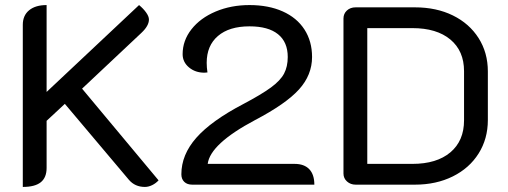

<svg xmlns="http://www.w3.org/2000/svg" viewBox="-20 -729 2006 758"><path d="M70 -631Q70 -668 95 -688.5Q120 -709 164 -709V-366L529 -709Q546 -695 557 -679.5Q568 -664 568 -652Q568 -627 538 -599L304 -379L606 -17Q595 -5 580.5 2Q566 9 552 9Q513 9 489 -19L236 -319L164 -252V-66Q164 -28 141 -9.5Q118 9 70 9Z M696 -41Q696 -118 755 -185Q814 -252 940 -318Q1012 -356 1049.5 -383.5Q1087 -411 1101.5 -438.5Q1116 -466 1116 -504Q1116 -563 1077.5 -594Q1039 -625 965 -625Q885 -625 840.5 -587Q796 -549 796 -481Q796 -463 799 -443L787 -442Q751 -442 726 -463Q701 -484 701 -515Q701 -569 736 -613.5Q771 -658 831.5 -683.5Q892 -709 965 -709Q1040 -709 1096 -684Q1152 -659 1182 -612.5Q1212 -566 1212 -504Q1212 -433 1160.5 -376Q1109 -319 987 -255Q810 -161 800 -82H1143Q1181 -82 1201 -61Q1221 -40 1221 0H739Q719 0 707.5 -11Q696 -22 696 -41Z M1336 -44V-656Q1336 -675 1349.5 -687.5Q1363 -700 1384 -700H1618Q1703 -700 1768 -668Q1833 -636 1869.5 -578.5Q1906 -521 1906 -447V-255Q1906 -181 1869.5 -123Q1833 -65 1767.5 -32.5Q1702 0 1618 0H1384Q1364 0 1350 -12.5Q1336 -25 1336 -44ZM1608 -82Q1704 -82 1758 -127.5Q1812 -173 1812 -254V-448Q1812 -528 1758 -573Q1704 -618 1608 -618H1430V-82Z"/></svg>

Font: K2D
Style: Regular
Weight: 400
Version: Version 1.000; ttfautohint (v1.6)